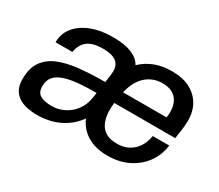

<svg xmlns="http://www.w3.org/2000/svg" viewBox="-99 -739 1104 967"><g transform="rotate(30 452.5 -255.5)"><path d="M183 10Q154.2 10 126.8 4.5Q99.2 -1 77.5 -14.4Q55.8 -27.8 43 -51.2Q30.2 -74.8 30.2 -111Q30.2 -176 58.5 -214.9Q86.8 -253.8 137 -273.2Q187.2 -292.8 254.2 -299.2Q321.2 -305.8 398.8 -305.8Q402.5 -329.2 404.1 -342.1Q405.8 -355 406.2 -361.8Q406.8 -368.5 406.8 -373.2Q406.8 -394 397.9 -410.4Q389 -426.8 366.9 -436.2Q344.8 -445.8 305 -445.8Q247 -445.8 217.2 -422.9Q187.5 -400 179.5 -354.2H81.8Q81.8 -405.2 112.5 -442.6Q143.2 -480 196 -500.5Q248.8 -521 314.8 -521H326.2Q389.5 -521 430.1 -504.1Q470.8 -487.2 488.2 -455.5Q557.8 -521 659.8 -521H669Q726.2 -521 768.2 -499.5Q810.2 -478 833.8 -438.6Q857.2 -399.2 857.2 -343.5Q857.2 -332 855.1 -308.8Q853 -285.5 845.2 -237.2H490.8Q484.5 -185.2 493.8 -146.8Q503 -108.2 530.1 -87.1Q557.2 -66 603.5 -66Q638.8 -66 663.6 -77.6Q688.5 -89.2 705.1 -107.9Q721.8 -126.5 730.5 -148.4Q739.2 -170.2 742.2 -189.8H838Q829.8 -129 795.9 -84.1Q762 -39.2 710.1 -14.6Q658.2 10 595.5 10H589.8Q524 10 476.8 -17.8Q429.5 -45.5 406.5 -97.8Q380 -61.2 345 -37.2Q310 -13.2 269.1 -1.6Q228.2 10 183 10ZM226.8 -66Q261.5 -66 295.4 -82.4Q329.2 -98.8 353.5 -130.5Q377.8 -162.2 384.5 -208.5L388.8 -236.5Q333 -236.5 286.1 -232.4Q239.2 -228.2 205.4 -217.2Q171.5 -206.2 153 -185.2Q134.5 -164.2 134.5 -129.8Q134.5 -93.2 157.9 -79.6Q181.2 -66 226.8 -66ZM502.5 -305.8H755Q765.2 -369 738.9 -407Q712.5 -445 652.5 -445Q597.5 -445 557.6 -409.5Q517.8 -374 502.5 -305.8Z"/></g></svg>

Font: Chivo Medium
Style: Italic
Weight: 500
Italic angle: -8.05°
Designer: Hector Gatti
Foundry: Omnibus-Type
Version: Version 2.002